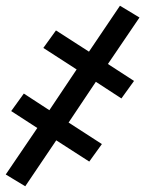

<svg xmlns="http://www.w3.org/2000/svg" viewBox="-34 -487 554 669"><path d="M54 162 -14 121 96 -41 5 -100 49 -161 138 -103 233 -245 117 -320 161 -381 276 -307 384 -467 452 -426 342 -264 433 -205 389 -144 300 -202 205 -60 321 15 277 76 162 2Z"/></svg>

Font: Iosevka Term Curly Medium
Style: Italic
Weight: 500
Italic angle: -9°
Designer: Belleve Invis
Foundry: Belleve Invis
Version: Version 32.3.0